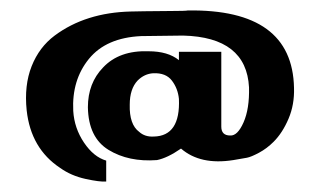

<svg xmlns="http://www.w3.org/2000/svg" viewBox="-20 -306 612 367"><path d="M274 -45Q325 -46 322 -117Q320 -137 308.5 -152Q297 -167 273 -166Q256 -165 243 -152Q228 -136 228 -106Q227 -68 246 -54Q257 -44 274 -45ZM339 -286Q539 -289 542 -138Q543 -106 531.5 -79Q520 -52 503 -35Q490 -22 475 -14Q460 -6 452 -4.5Q444 -3 426 0Q363 10 326 -22Q300 -4 280 0Q226 4 187.5 -19.5Q149 -43 148 -101Q148 -147 177 -177Q208 -210 264 -208Q301 -208 322 -191Q322 -202 322 -207H403Q403 -109 403 -64Q403 -47 420 -47Q434 -46 445.5 -72Q457 -98 456 -139Q451 -235 330 -238L250 -237Q183 -234 150 -193.5Q117 -153 120 -94Q122 -61 140.5 -33.5Q159 -6 183 1V41Q171 42 143.5 36Q116 30 95 15Q39 -22 31 -95Q26 -143 40.5 -179.5Q55 -216 84.5 -238Q114 -260 150.5 -271.5Q187 -283 230 -284Q231 -284 256 -284.5Q281 -285 308 -285Q335 -285 339 -286Z"/></svg>

Font: RIT Keram
Style: Bold
Weight: 700
Designer: Sanesh MV
Version: Version 1.0